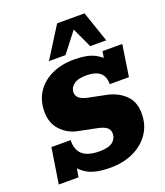

<svg xmlns="http://www.w3.org/2000/svg" viewBox="-147 -903 874 1014"><g transform="rotate(-20 290.0 -396.5)"><path d="M299 10Q216 10 172 -15Q147 -29 130 -48L122 0H11L42 -199H150Q148 -145 178.5 -118Q209 -91 275 -91Q325 -91 348 -109Q371 -127 371 -155Q371 -178 355 -190.5Q339 -203 304 -210L200 -231Q146 -242 108.5 -282.5Q71 -323 71 -386Q71 -450 102 -496.5Q133 -543 187.5 -568Q242 -593 312 -593Q384 -593 426 -572Q447 -561 463 -547L469 -583H580L553 -406H445Q446 -449 421 -470.5Q396 -492 343 -492Q296 -492 273 -474Q250 -456 250 -430Q250 -413 262.5 -400Q275 -387 309 -379L413 -358Q473 -345 512 -307Q551 -269 551 -204Q551 -138 517.5 -90Q484 -42 427.5 -16Q371 10 299 10ZM185 -630 294 -803H448L507 -630H417L365 -742L278 -630Z"/></g></svg>

Font: Rokkitt SemiBold ExtraBold
Style: Italic
Weight: 800
Italic angle: -9°
Version: Version 3.103